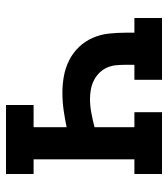

<svg xmlns="http://www.w3.org/2000/svg" viewBox="20 -580 560 640"><g transform="rotate(90 300.0 -260.0)"><path d="M330 0V-92H404V-202Q375 -196 346.5 -192Q318 -188 288 -188Q261 -188 233.5 -193Q206 -198 181 -210.5Q156 -223 136.5 -243.5Q117 -264 106 -289.5Q95 -315 92 -342.5Q89 -370 89 -398V-428H40V-520H246V-428H196V-398Q196 -382 197.5 -366.5Q199 -351 205.5 -336.5Q212 -322 223 -311Q234 -300 248 -293Q262 -286 277.5 -283Q293 -280 309 -280Q333 -280 356.5 -284.5Q380 -289 404 -295V-428H354V-520H560V-428H511V-92H560V0Z"/></g></svg>

Font: Iosevka Etoile Semibold
Style: Regular
Weight: 600
Designer: Belleve Invis
Foundry: Belleve Invis
Version: Version 22.1.2; ttfautohint (v1.8.4)